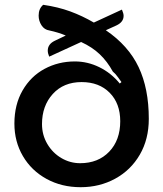

<svg xmlns="http://www.w3.org/2000/svg" viewBox="-20 -771 680 800"><path d="M40 -256Q40 -335 74 -394Q108 -453 165.5 -484Q223 -515 292 -515Q345 -515 394 -491Q443 -467 479 -423L486 -429Q483 -433 472.5 -448Q462 -463 450 -473Q427 -515 395.5 -545Q364 -575 318 -596L185 -535Q179 -549 179 -560Q179 -587 208 -601L254 -623Q223 -636 186 -644Q165 -647 153 -665.5Q141 -684 141 -706Q141 -735 160 -751Q222 -742 272.5 -723.5Q323 -705 371 -677L488 -731Q495 -715 495 -705Q495 -679 465 -665L421 -645Q515 -581 557.5 -491.5Q600 -402 600 -276Q600 -191 562.5 -126.5Q525 -62 460 -26.5Q395 9 316 9Q237 9 174 -25.5Q111 -60 75.5 -120.5Q40 -181 40 -256ZM481 -266Q481 -340 437 -384.5Q393 -429 320 -429Q245 -429 200 -379.5Q155 -330 155 -254Q155 -209 177 -171.5Q199 -134 235.5 -112.5Q272 -91 314 -91Q389 -91 435 -139Q481 -187 481 -266Z"/></svg>

Font: K2D SemiBold
Style: Regular
Weight: 600
Designer: Katatrad Aksorn Co.,Ltd.
Foundry: Cadson Demak Co.,Ltd.
Version: Version 1.000; ttfautohint (v1.6)